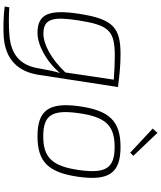

<svg xmlns="http://www.w3.org/2000/svg" viewBox="75 -834 979 1170"><g transform="rotate(90 565.0 -249.5)"><path d="M505 -479C440 -488 373 -494 311 -494C149 -494 97 -449 65 -244C37 -63 63 12 180 12C252 12 350 -37 426 -125C416 -99 408 -56 397 5C378 121 310 173 198 183C136 188 79 187 25 184L20 212C75 220 165 221 204 218C344 208 418 130 437 2L511 -479ZM186 -24C93 -24 81 -84 105 -239C134 -423 167 -459 321 -459C364 -459 406 -457 466 -453L422 -158C340 -71 250 -24 186 -24Z M790 -719 764 -690 911 -553 930 -572ZM876 -494C719 -494 654 -427 628 -243C602 -57 653 12 811 12C967 12 1032 -54 1058 -238C1084 -425 1034 -494 876 -494ZM876 -458C1003 -458 1040 -407 1017 -243C994 -77 940 -23 811 -23C683 -23 647 -75 670 -238C693 -406 747 -458 876 -458Z"/></g></svg>

Font: Exo 2 Extra Light
Style: Italic
Weight: 250
Italic angle: -8°
Designer: Natanael Gama
Version: Version 1.001;PS 001.001;hotconv 1.0.88;makeotf.lib2.5.64775